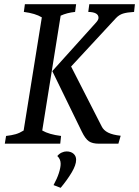

<svg xmlns="http://www.w3.org/2000/svg" viewBox="-20 -687 665 918"><path d="M93 -63 180 -604Q149 -623 94 -630L99 -667H344L339 -630Q300 -626 270 -612L182 -63Q215 -44 272 -37L268 0H3L9 -37Q36 -40 55 -45.5Q74 -51 93 -63ZM371 -58 230 -347 439 -579Q451 -592 451 -602Q451 -629 402 -630L407 -667H625L621 -630Q587 -628 568 -622Q549 -616 534 -600L320 -369L466 -83Q475 -64 497 -53Q519 -42 557 -38L546 0H453Q422 0 405 -11.5Q388 -23 371 -58ZM270 96Q270 74 254 59Q263 48 275 42.5Q287 37 298 37Q319 37 331.5 48Q344 59 344 77Q344 102 322.5 138Q301 174 270 211L236 198Q253 167 261.5 140.5Q270 114 270 96Z"/></svg>

Font: Caladea
Style: Italic
Weight: 400
Italic angle: -9°
Designer: Carolina Giovagnoli and Andres Torresi
Foundry: Carolina Giovagnoli & Andres Torresi
Version: Version 1.001